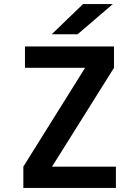

<svg xmlns="http://www.w3.org/2000/svg" viewBox="-20 -930 690 950"><path d="M95.5 0V-105.5L401 -594.5H103.5V-700H544V-594.5L237.5 -105.5H553.5V0ZM364 -760.5H236L391 -910H538.5Z"/></svg>

Font: Trispace Thin SemiBold
Style: Regular
Weight: 600
Version: Version 1.210